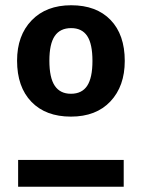

<svg xmlns="http://www.w3.org/2000/svg" viewBox="-20 -711 540 731"><path d="M455 -479Q455 -383 400.5 -325Q346 -267 250 -267Q154 -267 99.5 -323.5Q45 -380 45 -480Q45 -576 100.5 -633.5Q156 -691 251 -691Q347 -691 401 -635Q455 -579 455 -479ZM168 -480Q168 -415 188.5 -384.5Q209 -354 250 -354Q292 -354 312 -384.5Q332 -415 332 -479Q332 -544 312 -574Q292 -604 251 -604Q209 -604 188.5 -574Q168 -544 168 -480ZM49 -102H451V0H49Z"/></svg>

Font: Fira Sans Medium
Style: Regular
Weight: 500
Designer: bBox Type GmbH & Carrois Corporate GbR & Edenspiekermann AG
Foundry: bBox Type GmbH & Carrois Corporate GbR & Edenspiekermann AG
Version: Version 4.301